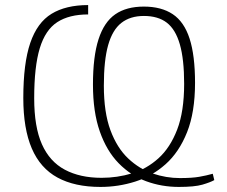

<svg xmlns="http://www.w3.org/2000/svg" viewBox="-20 -726 895 758"><path d="M328 -669Q253 -669 206 -638.5Q159 -608 137 -535.5Q115 -463 115 -338Q115 -225 145.5 -156.5Q176 -88 236 -56Q296 -24 381 -24Q443 -24 501 -41.5Q559 -59 605.5 -101Q652 -143 679.5 -214.5Q707 -286 707 -395Q707 -492 690 -551Q673 -610 638.5 -636.5Q604 -663 548 -663Q494 -663 459 -635.5Q424 -608 407 -548Q390 -488 390 -388Q390 -282 416 -212Q442 -142 486 -100.5Q530 -59 583 -41Q636 -23 690 -23Q738 -23 766.5 -28Q795 -33 820 -40L826 -15Q810 -6 779 3Q748 12 686 12Q618 12 557 -10.5Q496 -33 448.5 -81.5Q401 -130 374 -207Q347 -284 347 -392Q347 -503 369 -571Q391 -639 435 -669.5Q479 -700 548 -700Q617 -700 662 -670Q707 -640 728.5 -573.5Q750 -507 750 -399Q750 -283 718.5 -204Q687 -125 633.5 -77.5Q580 -30 513.5 -9Q447 12 377 12Q275 12 207 -25Q139 -62 105.5 -140Q72 -218 72 -339Q72 -476 99.5 -556.5Q127 -637 183.5 -671.5Q240 -706 328 -706Z"/></svg>

Font: Exo 2 ExtraLight
Style: Regular
Weight: 250
Designer: Natanael Gama
Foundry: Natanael Gama
Version: Version 2.010